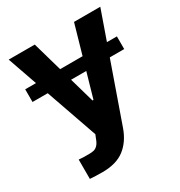

<svg xmlns="http://www.w3.org/2000/svg" viewBox="-172 -650 911 970"><g transform="rotate(-30 284.0 -165.5)"><path d="M550.8 -284.7H16V-358.6H550.8ZM72.6 196.7V83.9L97 85.5Q112 85.9 131.3 85.9Q148.9 85.9 160.6 82.9Q172.2 79.9 182.5 69.2Q192.8 58.5 200.5 37.3L209.5 15L18.8 -530.3H170.8L282.2 -139.8H288L399.9 -530.3H553.1L346.2 57.9Q322.2 125.5 274.3 162.4Q226.4 199.2 146 199.2Q103.4 199.2 72.6 196.7Z"/></g></svg>

Font: Pretendard Std Variable
Style: Regular
Weight: 400
Designer: Base glyphs from Inter by Rasmus Andersson; Hangeul glyphs from Noto Sans CJK(Source Han Sans) by Jang Soo-young and Kan
Foundry: Kil Hyung-jin
Version: Version 1.309;Glyphs 3.2 (3225)